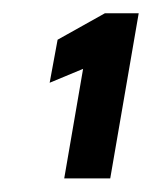

<svg xmlns="http://www.w3.org/2000/svg" viewBox="-20 -680 230 290"><path d="M146.5 -410.5H77L105.5 -576L55 -555L67 -620L138.5 -660H189.5Z"/></svg>

Font: Lucymar Sans
Style: Bold Italic
Weight: 700
Italic angle: -10°
Foundry: The League of Moveable Type (original font) / Main changes by Cristiano Sobral with portions from Mirco Monsees
Version: Version 2.00;August 30, 2020;FontCreator 13.0.0.2681 64-bit